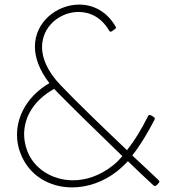

<svg xmlns="http://www.w3.org/2000/svg" viewBox="-20 -793 750 836"><path d="M661 14 671 4C675 -1 675 -5 670 -9C632 -45 594 -81 556 -116C592 -162 621 -211 653 -272C655 -277 654 -281 649 -284L637 -291C632 -294 628 -293 625 -288C595 -228 566 -181 533 -139C418 -248 313 -350 243 -423C186 -483 163 -540 163 -588C163 -679 242 -741 322 -741C372 -741 422 -717 455 -660C457 -657 459 -655 462 -655C464 -655 466 -656 467 -657L480 -666C483 -668 485 -670 485 -673C485 -675 484 -677 483 -678C444 -745 384 -773 325 -773C228 -773 132 -698 132 -590C132 -542 151 -488 195 -431C101 -376 54 -290 54 -206C54 -179 59 -151 69 -126C106 -28 196 23 294 23C361 23 432 -1 492 -49C508 -62 523 -76 537 -91C573 -56 610 -21 648 14C652 18 657 18 661 14ZM99 -135C90 -159 85 -184 85 -208C85 -283 127 -357 216 -406C221 -401 226 -395 231 -390C296 -324 399 -223 513 -113C500 -98 486 -84 471 -72C415 -28 355 -8 298 -8C207 -8 128 -59 99 -135Z"/></svg>

Font: LINE Seed JP_OTF Thin
Style: Regular
Weight: 250
Designer: LY Corporation & Fontrix & Fontworks
Version: Version 1.007